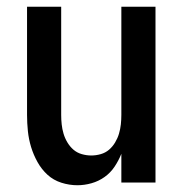

<svg xmlns="http://www.w3.org/2000/svg" viewBox="-20 -540 540 568"><path d="M209 8Q185 8 161.5 0.5Q138 -7 120.5 -23Q103 -39 91 -60.5Q79 -82 72 -105Q65 -128 62.5 -152Q60 -176 60 -200V-520H161V-200Q161 -186 162.5 -172Q164 -158 168 -144.5Q172 -131 179.5 -118.5Q187 -106 197.5 -97Q208 -88 222 -84Q236 -80 250 -80Q264 -80 278 -84Q292 -88 302.5 -97Q313 -106 320.5 -118.5Q328 -131 332 -144.5Q336 -158 337.5 -172Q339 -186 339 -200V-520H440V0H339V-85Q331 -65 319 -47Q307 -29 289.5 -16.5Q272 -4 251 2Q230 8 209 8Z"/></svg>

Font: Iosevka SS04 Semibold
Style: Regular
Weight: 600
Monospace: yes
Designer: Belleve Invis
Foundry: Belleve Invis
Version: Version 19.0.0; ttfautohint (v1.8.4)